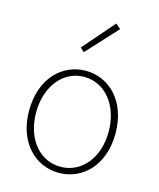

<svg xmlns="http://www.w3.org/2000/svg" viewBox="-122 -906 831 1005"><g transform="rotate(15 293.0 -403.5)"><path d="M293 13C419 13 527 -88 527 -262C527 -439 419 -540 293 -540C167 -540 59 -439 59 -262C59 -88 167 13 293 13ZM293 -20C181 -20 97 -118 97 -262C97 -407 181 -507 293 -507C405 -507 490 -407 490 -262C490 -118 405 -20 293 -20ZM256 -631 409 -797 382 -820 235 -651Z"/></g></svg>

Font: Source Han Sans CN ExtraLight
Style: Regular
Weight: 250
Designer: Ryoko NISHIZUKA (kana & ideographs); Paul D. Hunt (Latin, Greek & Cyrillic); Wenlong ZHANG (bopomofo); Sandoll Communica
Foundry: Adobe Systems Incorporated
Version: Version 1.004;PS 1.004;hotconv 16.6.51;makeotf.lib2.5.65220